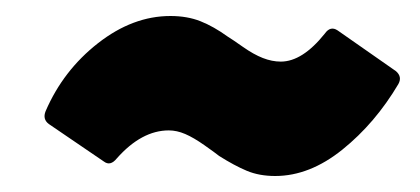

<svg xmlns="http://www.w3.org/2000/svg" viewBox="-20 -411 525 240"><path d="M254 -216Q249 -220 235.5 -229.5Q222 -239 211.5 -243.5Q201 -248 191 -248Q157 -248 126 -213Q118 -203 110 -209L41 -256Q33 -262 37 -272Q59 -323 102.5 -357Q146 -391 193 -391Q214 -391 230.5 -384.5Q247 -378 265 -365Q270 -362 283.5 -352.5Q297 -343 308.5 -338.5Q320 -334 331 -334Q358 -334 386 -369Q393 -379 402 -373L475 -322Q483 -315 478 -306Q449 -257 408 -224Q367 -191 324 -191Q304 -191 288.5 -197.5Q273 -204 254 -216Z"/></svg>

Font: Barlow Condensed ExtraBold
Style: Italic
Weight: 800
Width: 3
Italic angle: -7°
Designer: Jeremy Tribby
Foundry: Tribby Type
Version: Version 1.408